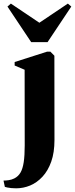

<svg xmlns="http://www.w3.org/2000/svg" viewBox="-74 -805 417 1068"><path d="M16 242.5Q1 242.5 -11.5 241.2Q-24 240 -33.2 238Q-42.5 236 -47 234.5L-54.5 199.5Q-42 199.5 -25.8 197.2Q-9.5 195 5.5 187.5Q27.5 176.5 40 155Q52.5 133.5 58 96.8Q63.5 60 63.5 3.5L63 -417L7.5 -440.5V-460L187.5 -517.5H206.5L228.5 -495L229 -26.5Q229 43.5 211 94.2Q193 145 162.2 178Q131.5 211 93.8 226.8Q56 242.5 16 242.5ZM99.5 -570.5 -32.5 -768.5 -13.5 -785 145 -678.5 303.5 -785 322.5 -768.5 190.5 -570.5Z"/></svg>

Font: Merriweather 144pt Black
Style: Regular
Weight: 900
Version: Version 2.100